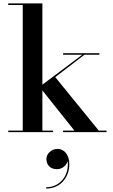

<svg xmlns="http://www.w3.org/2000/svg" viewBox="-20 -770 658 1119"><path d="M28 -9V0H289.5V-9H227V-243L413.5 -9H347.5V0H601V-9H555.5L302 -320.5L472 -451H559V-460H348V-451H459.5L227 -276.5V-750H28V-741H112.5V-9ZM250.5 157C250.5 189.5 271.5 216 312 216C343.5 216 369 193 374 168C385 250.5 330.5 321.5 249 321.5V329C334 329 384 261.5 384 187.5C384 131 353.5 98 316 98C280 98 250.5 124.5 250.5 157Z"/></svg>

Font: Bodoni* 24pt Medium
Style: Regular
Weight: 500
Version: Version 2.3